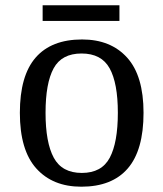

<svg xmlns="http://www.w3.org/2000/svg" viewBox="-20 -695 617 725"><path d="M287 10Q179 10 117 -59Q55 -128 55 -269Q55 -409 114.5 -477.5Q174 -546 290 -546Q398 -546 460 -477.5Q522 -409 522 -269Q522 -128 462.5 -59Q403 10 287 10ZM289 -42Q364 -42 394.5 -99.5Q425 -157 425 -269Q425 -381 394 -437Q363 -493 288 -493Q213 -493 182.5 -437Q152 -381 152 -269Q152 -157 183 -99.5Q214 -42 289 -42ZM141 -616V-675H431V-616Z"/></svg>

Font: Noto Naskh Arabic UI
Style: Regular
Weight: 400
Designer: Monotype Design Team, David Williams, Mohamad Dakak and Nizar Qandah
Foundry: Monotype Imaging Inc.
Version: Version 2.014